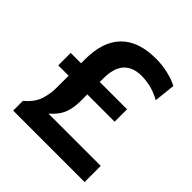

<svg xmlns="http://www.w3.org/2000/svg" viewBox="-188 -839 977 977"><g transform="rotate(45 300.5 -350.5)"><path d="M55 0V-70Q101 -108.5 115 -151.2Q129 -194 129 -237V-325H54.5V-414.5H129V-444Q129 -570.5 193 -635.8Q257 -701 382.5 -701Q427.5 -701 470.2 -691Q513 -681 543 -664.5L530.5 -550.5Q486.5 -574 452.5 -580.8Q418.5 -587.5 393.5 -587.5Q329.5 -587.5 296.5 -551.2Q263.5 -515 263.5 -438.5V-414.5H460V-325H263.5V-275Q263.5 -231 249.8 -192.2Q236 -153.5 193 -116H569V0Z"/></g></svg>

Font: Commissioner SemiBold
Style: Regular
Weight: 600
Designer: Kostas Bartsokas
Foundry: Kostas Bartsokas
Version: Version 1.000; ttfautohint (v1.8.3)